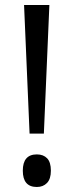

<svg xmlns="http://www.w3.org/2000/svg" viewBox="-20 -785 294 766"><path d="M98 -252 76 -765H177L155 -252ZM127 -39Q71 -39 71 -104Q71 -169 127 -169Q153 -169 168 -153.5Q183 -138 183 -104Q183 -71 167.5 -55Q152 -39 127 -39Z"/></svg>

Font: Noto Sans Tamil UI Condensed
Style: Regular
Weight: 400
Width: 3
Designer: Jelle Bosma - Monotype Design Team
Foundry: Monotype Imaging Inc.
Version: Version 2.004; ttfautohint (v1.8.4.7-5d5b)